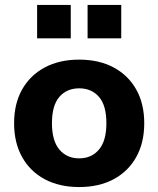

<svg xmlns="http://www.w3.org/2000/svg" viewBox="-20 -745 640 776"><path d="M300 11Q220 11 161 -20.5Q102 -52 69.5 -110Q37 -168 37 -247Q37 -326 69.5 -383.5Q102 -441 161 -472.5Q220 -504 300 -504Q380 -504 439 -472.5Q498 -441 530.5 -383.5Q563 -326 563 -247Q563 -168 530.5 -110Q498 -52 439 -20.5Q380 11 300 11ZM300 -105Q350 -105 380 -140.5Q410 -176 410 -247Q410 -319 380 -353.5Q350 -388 300 -388Q250 -388 220 -353.5Q190 -319 190 -247Q190 -176 220 -140.5Q250 -105 300 -105ZM334 -590V-725H470V-590ZM130 -590V-725H266V-590Z"/></svg>

Font: Nunito Sans 11pt ExtraBold
Style: Regular
Weight: 800
Version: Version 3.101;gftools[0.9.27]